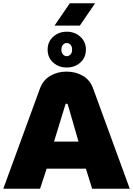

<svg xmlns="http://www.w3.org/2000/svg" viewBox="-20 -1149 810 1169"><path d="M0 0 224 -612Q243 -662 286.5 -687.5Q330 -713 385 -713Q440 -713 483.5 -688Q527 -663 546 -613L770 0H541L503 -122H264L224 0ZM309 -287H458L393 -512Q392 -515 390 -516.5Q388 -518 385 -518Q383 -518 381 -516.5Q379 -515 378 -512ZM386 -738Q338 -738 304 -768Q270 -798 270 -847Q270 -895 304 -925.5Q338 -956 387 -956Q435 -956 469 -925.5Q503 -895 503 -847Q503 -798 469 -768Q435 -738 386 -738ZM386 -807Q400 -807 409.5 -817.5Q419 -828 419 -847Q419 -866 409.5 -876.5Q400 -887 386 -887Q373 -887 363.5 -876.5Q354 -866 354 -847Q354 -828 363.5 -817.5Q373 -807 386 -807ZM312 -993 405 -1129H559L466 -993Z"/></svg>

Font: MuseoModerno Thin Black
Style: Regular
Weight: 900
Version: Version 1.002